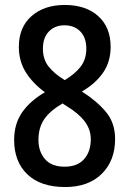

<svg xmlns="http://www.w3.org/2000/svg" viewBox="-20 -744 521 774"><path d="M241 -724Q326 -724 376 -679Q426 -634 426 -555Q426 -495 395.5 -451Q365 -407 310 -375Q369 -338 406.5 -293.5Q444 -249 444 -184Q444 -96 390 -43Q336 10 243 10Q144 10 90.5 -41Q37 -92 37 -180Q37 -245 69.5 -291.5Q102 -338 161 -372Q111 -409 83.5 -453.5Q56 -498 56 -555Q56 -634 107 -679Q158 -724 241 -724ZM240 -642Q201 -642 177 -617Q153 -592 153 -548Q153 -504 176.5 -475Q200 -446 241 -421Q284 -447 306 -476.5Q328 -506 328 -548Q328 -592 304 -617Q280 -642 240 -642ZM135 -180Q135 -133 161.5 -102.5Q188 -72 240 -72Q292 -72 319 -102.5Q346 -133 346 -183Q346 -222 321.5 -254.5Q297 -287 249 -316L232 -327Q181 -297 158 -263Q135 -229 135 -180Z"/></svg>

Font: Noto Sans Georgian Condensed Medium
Style: Regular
Weight: 500
Width: 3
Designer: Monotype Design Team, Akaki Razmadze
Foundry: Google LLC
Version: Version 2.005; ttfautohint (v1.8.4.7-5d5b)